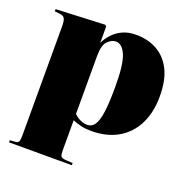

<svg xmlns="http://www.w3.org/2000/svg" viewBox="-133 -661 972 1000"><g transform="rotate(20 353.0 -160.5)"><path d="M23 216V204L53 202Q67 201 71.5 192.5Q76 184 76 159V-447Q76 -476 69.5 -489Q63 -502 40 -504L13 -507L14 -519L285 -531L292 -523V-435H293Q304 -459 325 -482.5Q346 -506 378 -521.5Q410 -537 455 -537Q519 -537 569.5 -509.5Q620 -482 649.5 -425Q679 -368 679 -277Q679 -189 646.5 -123.5Q614 -58 552.5 -22Q491 14 404 14Q373 14 349 8.5Q325 3 300 -7V158Q300 182 304.5 191Q309 200 335 202L371 204V216ZM375 -9Q399 -9 414.5 -31.5Q430 -54 437 -106Q444 -158 444 -246Q444 -370 423 -419Q402 -468 367 -468Q343 -468 321.5 -445.5Q300 -423 300 -365V-42Q335 -9 375 -9Z"/></g></svg>

Font: Display Black
Style: Regular
Weight: 900
Designer: Latin by Veronika Burian and Jose Scaglione. Greek by Irene Vlachou. Cyrillic by Vera Evstafieva.
Foundry: TypeTogether
Version: Version 3.002